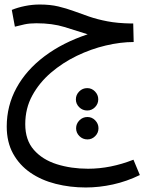

<svg xmlns="http://www.w3.org/2000/svg" viewBox="-20 -436 679 850"><path d="M359.9 394Q290 394 226.6 377.9Q163.1 361.8 114.5 328.4Q65.9 294.9 37.8 243.9Q9.8 192.9 9.8 124Q9.8 32.2 53 -46.9Q96.2 -126 176.5 -186.5Q256.8 -247.1 368.2 -284.2Q318.8 -299.8 265.4 -316.4Q211.9 -333 141.1 -333Q110.8 -333 88.4 -328.1Q65.9 -323.2 45.9 -317.9L32.2 -392.1Q58.1 -402.8 90.6 -409.4Q123 -416 155.8 -416Q202.1 -416 238 -407.5Q273.9 -398.9 306.4 -387Q338.9 -375 375 -362.5Q411.1 -350.1 455.6 -341.6Q500 -333 561 -332H569.8L571.8 -250Q514.2 -250 448.5 -234.6Q382.8 -219.2 319.8 -188.7Q256.8 -158.2 205.3 -114Q153.8 -69.8 122.8 -12.9Q91.8 43.9 91.8 113.8Q91.8 184.1 129.9 227.5Q168 271 231.4 291Q294.9 311 370.1 311Q469.2 311 570.8 271L599.1 338.9Q541 367.2 480 380.6Q418.9 394 359.9 394ZM366.2 53.2Q345.2 53.2 330.6 38.6Q315.9 23.9 315.9 3.9Q315.9 -16.1 330.6 -31Q345.2 -45.9 366.2 -45.9Q386.2 -45.9 400.6 -31Q415 -16.1 415 3.9Q415 23.9 400.6 38.6Q386.2 53.2 366.2 53.2ZM367.2 181.2Q346.2 181.2 331.5 166.5Q316.9 151.9 316.9 131.8Q316.9 111.8 331.5 96.9Q346.2 82 367.2 82Q387.2 82 401.6 96.9Q416 111.8 416 131.8Q416 151.9 401.6 166.5Q387.2 181.2 367.2 181.2Z"/></svg>

Font: Kurinto Seri
Style: Regular
Weight: 400
Designer: Kurinto was developed by Clint Goss from a range of fonts that are compatible with the SIL Open Font License Version 1.1
Foundry: Clinton F. Goss
Version: Version 2.196; July 25, 2020